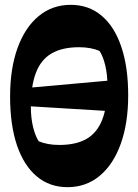

<svg xmlns="http://www.w3.org/2000/svg" viewBox="-20 -755 572 795"><path d="M259.8 20Q185.2 20 132 -24.8Q78.8 -69.5 50.2 -153.5Q21.8 -237.5 21.8 -354.8Q21.8 -470.8 52.6 -556.1Q83.5 -641.5 140 -688.2Q196.5 -735 272.8 -735Q347.2 -735 400.5 -690.2Q453.8 -645.5 482.2 -561.5Q510.8 -477.5 510.8 -360.2Q510.8 -245 479.9 -159.2Q449 -73.5 392.6 -26.8Q336.2 20 259.8 20ZM224.8 -154.8Q296 -154.8 339.8 -180.8Q383.5 -206.8 404.1 -261.5Q424.8 -316.2 424.8 -403Q424.8 -446.5 415.9 -483.9Q407 -521.2 392.2 -544Q376 -551.2 354.1 -555.4Q332.2 -559.5 307.8 -559.5Q237.5 -559.5 193.2 -533.5Q149 -507.5 128.4 -452.9Q107.8 -398.2 107.8 -311.2Q107.8 -267.8 116.6 -230.5Q125.5 -193.2 140.2 -170.2Q156.5 -163 178.5 -158.9Q200.5 -154.8 224.8 -154.8ZM448.5 -294 89.5 -315.8 92.5 -391 451.5 -423.2Z"/></svg>

Font: Eczar
Style: Regular
Weight: 400
Designer: Vaibhav Singh
Foundry: Rosetta Type Foundry
Version: Version 2.000